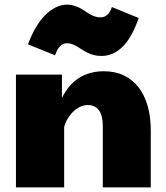

<svg xmlns="http://www.w3.org/2000/svg" viewBox="-20 -820 727 840"><path d="M273.4 -630.9Q262.2 -630.9 253.9 -626.2Q245.6 -621.6 239.3 -614Q232.9 -606.4 228.5 -596.9Q224.1 -587.4 220.7 -578.1L102.5 -626Q117.7 -667.5 136.7 -699.7Q155.8 -731.9 178 -754.2Q200.2 -776.4 224.6 -788.1Q249 -799.8 274.4 -799.8Q289.6 -799.8 304.9 -794.7Q320.3 -789.6 328.6 -785.6L351.6 -772Q352.5 -771 355 -769.5Q357.4 -768.1 360.8 -765.6L381.8 -753.4Q390.6 -749 399.7 -746.6Q408.7 -744.1 419.9 -744.1Q454.1 -744.1 469.7 -789.1L586.9 -741.2Q556.6 -654.8 515.9 -615Q475.1 -575.2 423.8 -575.2Q404.8 -575.2 389.9 -579.3Q375 -583.5 362.3 -589.6Q349.6 -595.7 338.9 -603Q328.1 -610.4 317.6 -616.5Q307.1 -622.6 296.4 -626.7Q285.6 -630.9 273.4 -630.9ZM49.8 -493.7H251V-391.6Q280.3 -450.7 326.4 -479.5Q372.6 -508.3 434.6 -508.3Q484.4 -508.3 522.5 -489.7Q560.5 -471.2 586.7 -437.3Q612.8 -403.3 626.2 -355.7Q639.6 -308.1 639.6 -250V0H429.7V-270.5Q429.7 -290 426 -306.6Q422.4 -323.2 414.3 -335.2Q406.2 -347.2 394 -353.8Q381.8 -360.4 364.3 -360.4Q342.8 -360.4 324.7 -349.9Q306.6 -339.4 293.2 -324.2Q279.8 -309.1 271.5 -292.7Q263.2 -276.4 260.7 -264.6V0H49.8Z"/></svg>

Font: Paytone One
Style: Regular
Weight: 400
Designer: vernon adams
Foundry: vernon adams
Version: 1.000